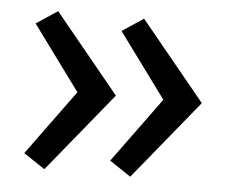

<svg xmlns="http://www.w3.org/2000/svg" viewBox="-39 -591 618 512"><g transform="rotate(5 270.0 -335.5)"><path d="M97 -547 40 -509 167 -336 40 -162 97 -124 270 -336ZM270 -162 327 -124 500 -336 327 -547 270 -509 397 -336Z"/></g></svg>

Font: LT Wave Alt
Style: Regular
Weight: 400
Designer: Daniel Lyons
Version: Version 2.5 (Glyphs App)